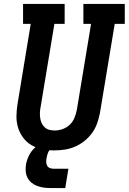

<svg xmlns="http://www.w3.org/2000/svg" viewBox="-20 -755 653 974"><path d="M255 8Q225 8 195 2Q165 -4 140 -18.5Q115 -33 97.5 -56.5Q80 -80 71.5 -108Q63 -136 63.5 -166.5Q64 -197 69 -228L136 -634H97V-735H308V-634H256L186 -212Q183 -198 182.5 -183.5Q182 -169 184 -155.5Q186 -142 191.5 -130Q197 -118 207 -109Q217 -100 230 -96.5Q243 -93 257 -93Q278 -93 298.5 -100.5Q319 -108 334.5 -123Q350 -138 358 -158Q366 -178 370 -199L442 -634H403V-735H613V-634H562L487 -182Q482 -156 473 -130Q464 -104 447.5 -81Q431 -58 408.5 -40Q386 -22 360.5 -11Q335 0 308 4Q281 8 255 8ZM311 199H236Q218 199 201 196.5Q184 194 168 188Q152 182 139.5 171.5Q127 161 119.5 146.5Q112 132 110.5 114.5Q109 97 112 79Q116 56 127.5 33Q139 10 158.5 -7Q178 -24 202 -31Q226 -38 250 -38L244 0Q237 0 231.5 6.5Q226 13 223.5 20Q221 27 219 34Q217 41 216 48Q214 58 214.5 68Q215 78 219.5 86Q224 94 233 97.5Q242 101 252 101H327Z"/></svg>

Font: Iosevka Slab Extended Oblique
Style: Bold
Weight: 700
Width: 7
Italic angle: -9°
Monospace: yes
Designer: Belleve Invis
Foundry: Belleve Invis
Version: Version 11.1.1; ttfautohint (v1.8.3)